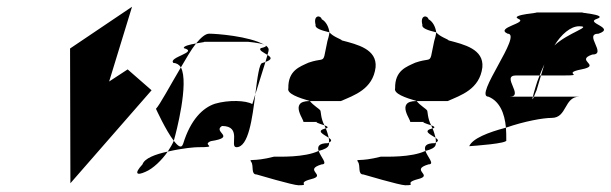

<svg xmlns="http://www.w3.org/2000/svg" viewBox="-20 -732 1813 570"><path d="M188 -588 189 -188 430 -464 359 -526 304 -490 372 -712Z M443 -409C443 -409 472 -345 496 -314L497 -318C502 -335 542 -486 517 -532C485 -478 454 -420 443 -409ZM403 -244C377 -216 386 -210 412 -222C434 -231 460 -256 478 -282C441 -274 409 -262 403 -244ZM495 -545C504 -545 512 -540 517 -532C533 -559 547 -584 562 -603C544 -600 523 -595 526 -589C571 -577 477 -562 495 -545ZM562 -603C582 -607 599 -608 576 -608H716C713 -608 753 -605 765 -599C720 -625 621 -632 601 -632C590 -632 577 -621 562 -603ZM478 -282C526 -293 560 -295 568 -295C634 -295 576 -301 606 -313C684 -325 610 -340 639 -358C700 -358 660 -295 682 -295C718 -295 729 -381 738 -452L729 -423C710 -434 659 -436 618 -424C582 -412 546 -377 524 -306C519 -290 509 -297 496 -314C492 -304 485 -293 478 -282ZM754 -589C747 -583 763 -576 774 -569L777 -580C779 -587 776 -592 769 -597C771 -595 768 -592 754 -589ZM765 -599C766 -598 768 -598 769 -597C768 -598 767 -598 765 -599ZM759 -545C750 -545 744 -502 738 -452L768 -548ZM768 -548C790 -556 785 -562 774 -569Z M726 -251C734 -239 724 -214 742 -214C742 -214 850 -182 866 -182C904 -182 858 -188 903 -200C953 -212 878 -227 935 -244C955 -244 932 -266 926 -284C884 -264 809 -267 794 -267C728 -250 718 -263 726 -251ZM836 -470C831 -454 866 -442 900 -432H992C1031 -449 1087 -467 1095 -532C1100 -586 1041 -600 995 -612C993 -616 970 -622 958 -636C957 -626 954 -617 952 -610L943 -566C938 -549 934 -559 896 -546C870 -534 835 -523 836 -470ZM917 -658C914 -649 932 -642 958 -636C956 -652 948 -668 935 -675C933 -687 909 -689 917 -658ZM880 -370H923C914 -370 924 -366 943 -360C932 -381 933 -401 931 -404C927 -410 910 -419 900 -432H899C834 -432 888 -370 880 -370ZM943 -360C944 -357 946 -354 947 -351H949C956 -354 952 -357 943 -360ZM926 -284C943 -288 954 -294 956 -301C957 -303 957 -306 957 -309C956 -308 955 -308 954 -307C925 -307 922 -296 926 -284ZM947 -351C916 -343 941 -333 956 -323C954 -331 951 -342 947 -351ZM956 -323C957 -318 957 -313 957 -309C967 -314 963 -318 956 -323Z M1043 -251C1051 -239 1041 -214 1059 -214C1059 -214 1167 -182 1183 -182C1221 -182 1175 -188 1220 -200C1270 -212 1195 -227 1252 -244C1272 -244 1249 -266 1243 -284C1201 -264 1126 -267 1111 -267C1045 -250 1035 -263 1043 -251ZM1153 -470C1148 -454 1183 -442 1217 -432H1309C1348 -449 1404 -467 1412 -532C1417 -586 1358 -600 1312 -612C1310 -616 1287 -622 1275 -636C1274 -626 1271 -617 1269 -610L1260 -566C1255 -549 1251 -559 1213 -546C1187 -534 1152 -523 1153 -470ZM1234 -658C1231 -649 1249 -642 1275 -636C1273 -652 1265 -668 1252 -675C1250 -687 1226 -689 1234 -658ZM1197 -370H1240C1231 -370 1241 -366 1260 -360C1249 -381 1250 -401 1248 -404C1244 -410 1227 -419 1217 -432H1216C1151 -432 1205 -370 1197 -370ZM1260 -360C1261 -357 1263 -354 1264 -351H1266C1273 -354 1269 -357 1260 -360ZM1243 -284C1260 -288 1271 -294 1273 -301C1274 -303 1274 -306 1274 -309C1273 -308 1272 -308 1271 -307C1242 -307 1239 -296 1243 -284ZM1264 -351C1233 -343 1258 -333 1273 -323C1271 -331 1268 -342 1264 -351ZM1273 -323C1274 -318 1274 -313 1274 -309C1284 -314 1280 -318 1273 -323Z M1373 -298C1387 -299 1490 -306 1483 -316C1483 -329 1483 -341 1482 -353C1429 -339 1383 -321 1373 -298ZM1430 -445C1462 -432 1478 -398 1482 -353C1537 -372 1592 -382 1618 -382C1664 -382 1654 -445 1700 -445H1565C1562 -437 1559 -433 1562 -445H1493C1538 -445 1466 -508 1512 -508H1582C1586 -519 1591 -530 1596 -541L1586 -508H1656C1719 -508 1645 -514 1706 -526C1768 -538 1686 -552 1738 -570C1784 -570 1711 -632 1757 -632C1809 -650 1715 -664 1752 -676C1790 -689 1685 -695 1713 -695H1569C1597 -695 1490 -689 1519 -676C1549 -664 1448 -650 1487 -632C1533 -632 1385 -445 1430 -445ZM1570 -474C1566 -460 1563 -451 1562 -445H1565C1568 -453 1573 -464 1573 -464L1586 -508H1582C1577 -496 1573 -485 1570 -474ZM1626 -597C1646 -630 1674 -654 1699 -654C1741 -654 1666 -635 1626 -597Z"/></svg>

Font: bitstorm
Style: maxcnobl
Weight: 400
Version: Version 0.2